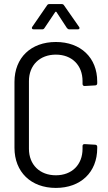

<svg xmlns="http://www.w3.org/2000/svg" viewBox="-20 -914 532 942"><path d="M145 -770H186C191 -770 195 -771 198 -776L251 -855C252 -857 256 -857 257 -855L308 -777C311 -773 315 -770 320 -770H362C367 -770 370 -773 370 -776C370 -778 370 -780 368 -782L294 -888C291 -893 287 -894 282 -894H223C218 -894 214 -893 211 -888L138 -782C134 -776 137 -770 145 -770ZM254 8C376 8 457 -69 457 -187V-194C457 -200 453 -204 447 -204L395 -207C389 -207 385 -204 385 -198V-184C385 -106 333 -54 254 -54C175 -54 122 -106 122 -184V-516C122 -594 175 -646 254 -646C333 -646 385 -594 385 -516V-502C385 -496 389 -492 395 -492L447 -495C453 -495 457 -499 457 -505V-514C457 -631 376 -708 254 -708C132 -708 51 -631 51 -512V-189C51 -70 132 8 254 8Z"/></svg>

Font: Barlow Semi Condensed
Style: Regular
Weight: 400
Width: 4
Designer: Jeremy Tribby
Foundry: Tribby Type
Version: Version 1.422;hotconv 1.0.109;makeotfexe 2.5.65596